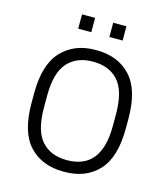

<svg xmlns="http://www.w3.org/2000/svg" viewBox="-126 -968 943 1077"><g transform="rotate(15 345.0 -429.5)"><path d="M71 -315V-371Q71 -539 145 -617.5Q219 -696 341 -696H347Q472 -696 545.5 -617.5Q619 -539 619 -371V-315Q619 -147 546 -68.5Q473 10 349 10H343Q218 10 144.5 -68Q71 -146 71 -315ZM545 -309V-377Q545 -511 492.5 -570Q440 -629 345 -629Q251 -629 198 -570Q145 -511 145 -377V-309Q145 -175 197.5 -116Q250 -57 345 -57Q545 -57 545 -309ZM292 -786H216V-869H292ZM474 -786H397V-869H474Z"/></g></svg>

Font: Chivo Light
Style: Regular
Weight: 300
Designer: Hector Gatti
Foundry: Omnibus-Type
Version: Version 1.007